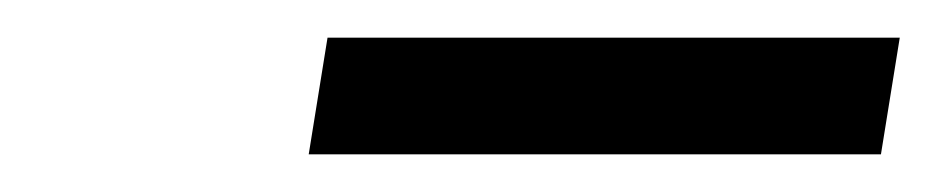

<svg xmlns="http://www.w3.org/2000/svg" viewBox="-20 -672 498 102"><path d="M144 -590H448L458 -652H154Z"/></svg>

Font: Charger Sport
Style: LitExtObl
Weight: 300
Designer: Jasper
Foundry: Cannot Into Space Fonts
Version: Version 1.1